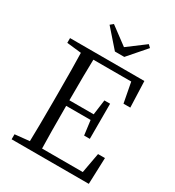

<svg xmlns="http://www.w3.org/2000/svg" viewBox="-219 -1069 1092 1197"><g transform="rotate(30 327.0 -470.5)"><path d="M403.3 -795.9H335.9L223.6 -923.8L245.1 -941.4L371.1 -847.7L496.1 -941.4L514.6 -923.8ZM564.5 -189.5H614.3L607.4 0H51.8V-36.1L156.2 -46.9Q159.2 -142.6 159.2 -336.9V-391.6Q159.2 -586.9 156.2 -682.6L51.8 -694.3V-728.5H586.9L593.8 -541H544.9L517.6 -684.6H245.1Q242.2 -589.8 242.2 -390.6H417L431.6 -499H472.7V-246.1H431.6L418 -350.6H242.2Q242.2 -141.6 245.1 -44.9H538.1Z"/></g></svg>

Font: GenYoMin JP Regular
Style: Regular
Weight: 400
Version: Version 1.001;PS 1;hotconv 16.6.51;makeotf.lib2.5.65220 DEVE